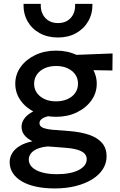

<svg xmlns="http://www.w3.org/2000/svg" viewBox="-20 -780 638 1024"><path d="M271.5 225Q216 225 171.5 215.2Q127 205.5 95.8 187Q64.5 168.5 48 142.5Q31.5 116.5 31.5 84.5Q31.5 59 45.2 36.5Q59 14 86.2 -2.2Q113.5 -18.5 153 -26.5Q123.5 -41.5 109.2 -60.5Q95 -79.5 95 -104Q95 -125 107.2 -143.8Q119.5 -162.5 142.2 -177.2Q165 -192 196 -201.5Q227 -211 264.5 -212.5L288.5 -164.5Q257.5 -165 235.8 -159.8Q214 -154.5 202.2 -145.2Q190.5 -136 190.5 -123Q190.5 -106 210 -98.2Q229.5 -90.5 265 -87.5L350 -81Q412.5 -76 456.8 -60.5Q501 -45 524.8 -17Q548.5 11 548.5 54Q548.5 90.5 528.8 121.8Q509 153 472.2 176Q435.5 199 384.5 212Q333.5 225 271.5 225ZM282.5 149Q357 149 399.8 126.8Q442.5 104.5 442.5 69Q442.5 42 414 27Q385.5 12 327 8L236 1Q204 3.5 180.8 13Q157.5 22.5 145.5 37.5Q133.5 52.5 133.5 71.5Q133.5 94.5 151.5 112Q169.5 129.5 203 139.2Q236.5 149 282.5 149ZM279 -157Q217 -157 167.8 -180.5Q118.5 -204 90 -244Q61.5 -284 61.5 -333.5Q61.5 -383 90.2 -423Q119 -463 168.2 -486.5Q217.5 -510 279 -510Q340.5 -510 389.5 -486.5Q438.5 -463 467.2 -423Q496 -383 496 -333.5Q496 -284.5 467.5 -244.5Q439 -204.5 390 -180.8Q341 -157 279 -157ZM279 -239.5Q313 -239.5 339.5 -251.2Q366 -263 381 -284.2Q396 -305.5 396 -333.5Q396 -375.5 363.2 -401.8Q330.5 -428 279 -428Q244.5 -428 218.2 -416Q192 -404 177 -382.8Q162 -361.5 162 -333.5Q162 -292 194.8 -265.8Q227.5 -239.5 279 -239.5ZM356 -408 315 -484.5 580.5 -495 579.5 -404ZM289.5 -580Q234 -580 192 -603Q150 -626 127 -666.5Q104 -707 105.5 -759.5H197.5Q195.5 -713.5 220.8 -685.2Q246 -657 289.5 -657Q333 -657 358 -685.2Q383 -713.5 380.5 -759.5H473Q474 -707.5 450.8 -667Q427.5 -626.5 385.8 -603.2Q344 -580 289.5 -580Z"/></svg>

Font: Geologica Roman
Style: Regular
Weight: 400
Designer: Sindre Bremnes, Frode Helland
Foundry: Monokrom Skriftforlag AS
Version: Version 1.010;gftools[0.9.28]